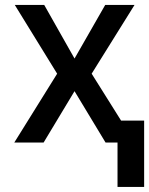

<svg xmlns="http://www.w3.org/2000/svg" viewBox="-20 -565 591 761"><path d="M155.3 -545.4 275.4 -333 397 -545.4H513.2L343.3 -272.9L460 -86.9H551.3V175.8H445.8V0H398.4L275.4 -203.6L152.8 0H36.6L206.5 -272.9L38.6 -545.4Z"/></svg>

Font: Karasuma Gothic
Style: Regular
Weight: 500
Designer: Rasmus Andersson / Ryoko Nishizuka
Foundry: Genbu
Version: Version 1.00